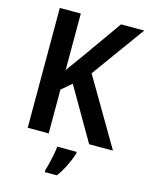

<svg xmlns="http://www.w3.org/2000/svg" viewBox="-135 -799 860 1105"><g transform="rotate(15 294.5 -246.5)"><path d="M589 0H447L266 -312L206 -261V0H81V-714H206V-377Q223 -402 243.5 -429.5Q264 -457 286 -488L446 -714H584L355 -398ZM389 71Q379 105 359 146Q339 187 314 221H242V208Q248 190 254.5 163.5Q261 137 266.5 109Q272 81 273 61H389Z"/></g></svg>

Font: Noto Sans Khmer SemiCondensed SemiBold
Style: Regular
Weight: 600
Width: 4
Designer: Danh Hong and the Monotype Design Team
Foundry: Monotype Imaging Inc.
Version: Version 2.004; ttfautohint (v1.8.4.7-5d5b)